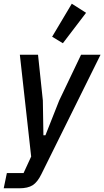

<svg xmlns="http://www.w3.org/2000/svg" viewBox="-45 -815 562 1035"><path d="M392 -520H497L178 124Q157 167 131 183.5Q105 200 59 200H-25L-8 118H82L123 29L62 -520H160L186 -273L189 -86H200L274 -273ZM294 -582 236 -617 342 -795 419 -746Z"/></svg>

Font: IBM Plex Sans Condensed Medium
Style: Italic
Weight: 500
Width: 3
Italic angle: -11°
Designer: Mike Abbink, Paul van der Laan, Pieter van Rosmalen
Foundry: Bold Monday
Version: Version 1.3